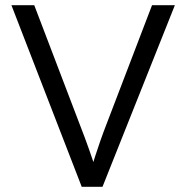

<svg xmlns="http://www.w3.org/2000/svg" viewBox="-20 -720 718 740"><path d="M295 0 24 -700H112L286 -244Q298 -213 307 -189Q316 -165 323.5 -143.5Q331 -122 338 -101Q345 -80 353 -55L327 -54Q337 -88 346.5 -117Q356 -146 366.5 -176.5Q377 -207 393 -248L566 -700H654L375 0Z"/></svg>

Font: Our Lexend Light
Style: Regular
Weight: 300
Designer: Bonnie Shaver-Troup, Thomas Jockin
Foundry: Lexend
Version: Version 1.007